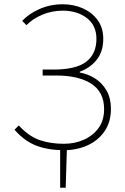

<svg xmlns="http://www.w3.org/2000/svg" viewBox="-20 -692 586 900"><path d="M262 188V0L294 -12L288 188ZM280 12Q207 12 151 -9Q95 -30 48 -84L68 -104Q115 -53 165.5 -35.5Q216 -18 280 -18Q330 -18 373 -37Q416 -56 442 -92Q468 -128 468 -180Q468 -261 408 -299.5Q348 -338 244 -338H180V-366H232Q336 -366 384 -402.5Q432 -439 432 -510Q432 -573 387 -607.5Q342 -642 274 -642Q223 -642 178 -623Q133 -604 104 -574L84 -594Q113 -626 163.5 -649Q214 -672 274 -672Q325 -672 368 -653Q411 -634 437.5 -598Q464 -562 464 -510Q464 -450 433 -411.5Q402 -373 354 -356V-352Q393 -345 426 -324Q459 -303 479.5 -267.5Q500 -232 500 -182Q500 -120 470 -76.5Q440 -33 390 -10.5Q340 12 280 12Z"/></svg>

Font: Source Sans 3
Style: Regular
Weight: 200
Designer: Paul D. Hunt
Foundry: Adobe
Version: Version 3.046;hotconv 1.0.118;makeotfexe 2.5.65603